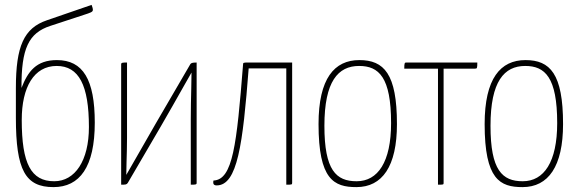

<svg xmlns="http://www.w3.org/2000/svg" viewBox="-20 -756 2365 786"><path d="M323 -695C351 -704 359 -707 360 -714C361 -719 358 -728 355 -736L172 -673C78 -641 45 -567 45 -396V-274C45 -59 84 10 199 10C306 10 368 -72 368 -254C368 -430 320 -510 213 -510C128 -510 94 -463 68 -396C67 -557 97 -621 186 -650ZM212 -486C303 -486 344 -407 344 -236C344 -98 287 -14 202 -14C107 -14 69 -86 69 -265C69 -399 119 -486 212 -486Z M618 -251 497 -40C497 -57 498 -74 498 -91C499 -125 500 -158 500 -192V-500C483 -500 476 -500 476 -493V0C494 0 498 0 503 -7L638 -238C671 -295 703 -351 735 -408C745 -425 754 -442 764 -459C764 -438 763 -416 763 -395C762 -353 761 -311 761 -268V0C780 0 785 0 785 -7V-500C767 -500 762 -498 759 -493Z M1176 -500H998C977 -500 975 -500 975 -492C949 -163 933 -20 854 -17C853 -14 853 -11 853 -9C853 1 860 3 867 3C952 3 974 -165 998 -476H1152V0C1175 0 1176 0 1176 -8Z M1284 -248C1284 -21 1347 10 1439 10C1545 10 1605 -75 1605 -248C1605 -454 1552 -510 1451 -510C1349 -510 1284 -435 1284 -248ZM1308 -241C1308 -423 1364 -486 1450 -486C1531 -486 1581 -440 1581 -252C1581 -93 1527 -14 1440 -14C1356 -14 1308 -59 1308 -241Z M1796 -475H1924C1933 -475 1934 -476 1934 -500H1644C1637 -500 1635 -500 1635 -475H1773V0C1795 0 1796 0 1796 -7V-9Z M1964 -248C1964 -21 2027 10 2119 10C2225 10 2285 -75 2285 -248C2285 -454 2232 -510 2131 -510C2029 -510 1964 -435 1964 -248ZM1988 -241C1988 -423 2044 -486 2130 -486C2211 -486 2261 -440 2261 -252C2261 -93 2207 -14 2120 -14C2036 -14 1988 -59 1988 -241Z"/></svg>

Font: Yanone Kaffeesatz Extra Light
Style: Regular
Weight: 200
Designer: Yanone (Cyrillic: Daniel Pouzeot & Huerta Tipografica)
Foundry: Yanone
Version: Version 1.100;PS 001.100;hotconv 1.0.70;makeotf.lib2.5.58329